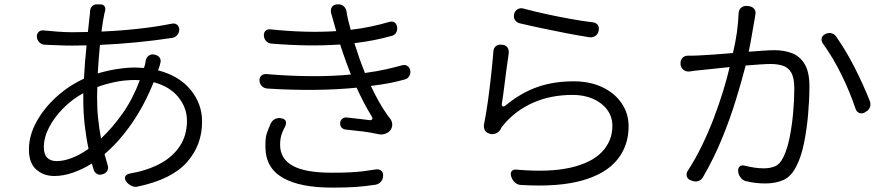

<svg xmlns="http://www.w3.org/2000/svg" viewBox="-20 -810 4040 876"><path d="M618 -444 597 -445Q548 -445 503.5 -435.5Q459 -426 424 -413L423 -364Q423 -312 428 -266Q433 -220 441 -178Q493 -227 539 -292Q585 -357 618 -444ZM688 -560Q704 -556 710 -544.5Q716 -533 710 -517Q710 -516 708.5 -510Q707 -504 705 -500L701 -489Q796 -465 849 -401Q902 -337 902 -255Q902 -147 832 -69Q762 9 609 41Q594 45 579 37.5Q564 30 555 17Q547 4 551.5 -5Q556 -14 571 -18Q649 -31 708 -62Q767 -93 800 -142.5Q833 -192 833 -259Q833 -318 794 -366.5Q755 -415 681 -435Q638 -328 580 -245Q522 -162 457 -107L471 -57Q476 -43 469.5 -31Q463 -19 448 -15Q434 -10 422.5 -16.5Q411 -23 407 -37L399 -64Q358 -38 313.5 -22.5Q269 -7 228 -7Q179 -7 145.5 -36.5Q112 -66 112 -128Q112 -192 146.5 -254.5Q181 -317 238 -368.5Q295 -420 363 -451Q365 -490 368 -528.5Q371 -567 375 -603L308 -602Q277 -602 244.5 -603.5Q212 -605 183 -606Q169 -607 159 -617.5Q149 -628 148 -642Q148 -657 157 -665Q166 -673 181 -671Q211 -668 245 -665.5Q279 -663 309 -663L381 -664L390 -746Q390 -749 390.5 -754Q391 -759 391 -760Q392 -774 401 -782.5Q410 -791 424 -790H438Q451 -790 456.5 -782Q462 -774 460 -762Q459 -758 456 -747Q449 -713 443 -666Q533 -670 613.5 -679Q694 -688 764 -702Q778 -705 787.5 -697.5Q797 -690 798 -675Q798 -661 788.5 -650Q779 -639 765 -637Q607 -613 436 -605Q433 -574 430.5 -541Q428 -508 426 -475Q469 -488 514 -495Q559 -502 597 -502L637 -500L642 -517L645 -534Q648 -549 660 -557Q672 -565 688 -560ZM360 -385Q309 -357 268.5 -316Q228 -275 204 -229Q180 -183 180 -139Q180 -75 239 -75Q270 -75 307 -89Q344 -103 384 -131Q373 -182 366.5 -239Q360 -296 360 -358Z M1265 -270Q1294 -264 1281 -233Q1271 -216 1264.5 -196Q1258 -176 1258 -149Q1258 -86 1315 -54Q1372 -22 1493 -22Q1540 -22 1573.5 -23.5Q1607 -25 1635.5 -28.5Q1664 -32 1695 -37Q1710 -39 1719.5 -31Q1729 -23 1728 -7Q1727 9 1717 20Q1707 31 1692 33Q1646 40 1603 43Q1560 46 1495 46Q1348 46 1270 1Q1192 -44 1191 -138Q1190 -180 1197 -200.5Q1204 -221 1215 -246Q1221 -260 1235 -267Q1249 -274 1265 -270ZM1505 -700Q1501 -714 1497.5 -727Q1494 -740 1491 -749Q1487 -765 1493.5 -776.5Q1500 -788 1516 -790H1518Q1535 -792 1546.5 -783Q1558 -774 1561 -758Q1564 -737 1569 -716Q1574 -695 1580 -674Q1630 -680 1672.5 -689Q1715 -698 1756 -710Q1786 -718 1792 -686Q1794 -672 1787 -660.5Q1780 -649 1766 -646Q1727 -635 1686.5 -627Q1646 -619 1597 -613L1621 -540L1645 -477Q1703 -485 1742 -494Q1781 -503 1814 -512Q1828 -516 1839 -509Q1850 -502 1852 -487Q1854 -473 1846.5 -461.5Q1839 -450 1825 -447Q1793 -438 1757.5 -431Q1722 -424 1672 -418Q1688 -384 1706.5 -350.5Q1725 -317 1746 -287Q1751 -280 1753.5 -277Q1756 -274 1759 -270Q1768 -259 1769.5 -245Q1771 -231 1762 -217Q1754 -206 1739.5 -200.5Q1725 -195 1711 -197Q1670 -206 1637 -210Q1604 -214 1556 -219Q1544 -221 1537.5 -229Q1531 -237 1532 -250Q1533 -261 1541.5 -268Q1550 -275 1561 -274Q1595 -270 1619.5 -267.5Q1644 -265 1665 -262Q1675 -261 1678 -266Q1681 -271 1676 -279Q1656 -311 1639 -344Q1622 -377 1607 -410Q1519 -401 1414 -400Q1309 -399 1200 -406Q1185 -407 1175 -417Q1165 -427 1164 -441Q1163 -456 1172 -464.5Q1181 -473 1196 -472Q1301 -463 1400 -462.5Q1499 -462 1581 -470L1560 -525Q1552 -547 1545 -567.5Q1538 -588 1532 -607Q1463 -602 1383.5 -603Q1304 -604 1219 -611Q1205 -612 1195 -622Q1185 -632 1184 -647Q1183 -661 1191.5 -669.5Q1200 -678 1215 -676Q1379 -659 1514 -668Z M2326 -747Q2330 -761 2342 -768Q2354 -775 2368 -771Q2416 -758 2471 -746Q2526 -734 2581.5 -724Q2637 -714 2686 -708Q2701 -706 2708 -695Q2715 -684 2711 -668Q2708 -654 2696 -646Q2684 -638 2669 -640Q2618 -648 2561.5 -659Q2505 -670 2450.5 -681.5Q2396 -693 2350 -704Q2336 -708 2329 -719.5Q2322 -731 2326 -747ZM2272 -606Q2288 -604 2295.5 -593Q2303 -582 2301 -566Q2296 -534 2290.5 -492Q2285 -450 2280 -409.5Q2275 -369 2270 -339Q2268 -328 2273 -325Q2278 -322 2287 -329Q2356 -386 2430.5 -412.5Q2505 -439 2597 -439Q2672 -439 2728.5 -412Q2785 -385 2816.5 -338.5Q2848 -292 2848 -233Q2848 -145 2796 -81Q2744 -17 2636 13.5Q2528 44 2359 34Q2343 34 2330.5 23.5Q2318 13 2313 -3L2312 -6Q2308 -21 2315 -29.5Q2322 -38 2338 -36Q2486 -23 2582.5 -45Q2679 -67 2726.5 -117Q2774 -167 2774 -236Q2774 -277 2750.5 -309Q2727 -341 2686 -359Q2645 -377 2593 -377Q2492 -377 2411.5 -341Q2331 -305 2277 -240Q2270 -232 2268 -228.5Q2266 -225 2264 -220Q2257 -208 2244 -202Q2231 -196 2216 -199L2215 -200Q2200 -203 2193 -214.5Q2186 -226 2188 -241Q2198 -290 2206 -348Q2214 -406 2220.5 -465Q2227 -524 2231 -575Q2232 -591 2242.5 -599.5Q2253 -608 2269 -606Z M3746 -655Q3760 -662 3774.5 -658Q3789 -654 3797 -640Q3842 -576 3881.5 -497.5Q3921 -419 3949 -348Q3954 -333 3948.5 -319.5Q3943 -306 3928 -299L3924 -296Q3911 -290 3899.5 -295Q3888 -300 3883 -315Q3858 -390 3819.5 -468.5Q3781 -547 3734 -612Q3726 -625 3729 -636.5Q3732 -648 3746 -655ZM3085 -519Q3084 -535 3093.5 -545.5Q3103 -556 3119 -556Q3130 -556 3140.5 -556Q3151 -556 3168 -557Q3193 -558 3235 -561Q3277 -564 3324 -568Q3336 -618 3342 -661.5Q3348 -705 3350 -750Q3351 -766 3361.5 -775Q3372 -784 3389 -783L3396 -782Q3413 -780 3421.5 -769Q3430 -758 3426 -742Q3426 -740 3425.5 -736.5Q3425 -733 3423 -723Q3419 -702 3412 -659.5Q3405 -617 3396 -574Q3433 -577 3464 -579Q3495 -581 3514 -581Q3557 -581 3593 -567.5Q3629 -554 3651 -518Q3673 -482 3673 -416Q3673 -356 3667 -288Q3661 -220 3648.5 -158Q3636 -96 3615 -55Q3591 -5 3555 11Q3519 27 3472 27Q3449 27 3427.5 24.5Q3406 22 3391 18Q3375 17 3363 4.5Q3351 -8 3348 -25V-27Q3346 -42 3354 -50Q3362 -58 3378 -54Q3403 -48 3423.5 -45Q3444 -42 3466 -42Q3494 -42 3516.5 -51.5Q3539 -61 3555 -95Q3572 -130 3582.5 -182Q3593 -234 3598.5 -293Q3604 -352 3604 -407Q3604 -454 3590.5 -478Q3577 -502 3552.5 -510Q3528 -518 3496 -518Q3477 -518 3447 -516Q3417 -514 3382 -511Q3364 -441 3338 -356Q3312 -271 3275 -180Q3238 -89 3188 -3Q3181 11 3166 16Q3151 21 3136 14L3132 13Q3117 7 3113.5 -5.5Q3110 -18 3118 -31Q3152 -83 3182 -144.5Q3212 -206 3236.5 -270.5Q3261 -335 3279.5 -395.5Q3298 -456 3309 -504L3176 -490Q3163 -489 3150.5 -487.5Q3138 -486 3127 -484Q3111 -482 3099 -491Q3087 -500 3085 -516Z"/></svg>

Font: Chiron GoRound TC N
Style: Regular
Weight: 350
Designer: Ryoko NISHIZUKA 西塚涼子 (kana, bopomofo & ideographs); Paul D. Hunt (Latin, Greek & Cyrillic); Sandoll Communications 산돌커뮤니
Foundry: Adobe
Version: Version 1.000;hotconv 1.1.1;makeotfexe 2.6.0